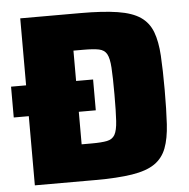

<svg xmlns="http://www.w3.org/2000/svg" viewBox="-51 -738 776 788"><g transform="rotate(-5 336.5 -344.0)"><path d="M61 0V-285H-1V-412H61V-688H309Q402 -688 462 -678.5Q522 -669 555.5 -646Q589 -623 604 -583.5Q619 -544 622.5 -485Q626 -426 626 -344Q626 -262 622.5 -203Q619 -144 604 -104.5Q589 -65 555.5 -42Q522 -19 462 -9.5Q402 0 309 0ZM267 -151H309Q349 -151 371.5 -155.5Q394 -160 404 -177.5Q414 -195 416.5 -234Q419 -273 419 -343Q419 -414 416.5 -453.5Q414 -493 404 -510.5Q394 -528 371.5 -532.5Q349 -537 309 -537H267V-412H337V-285H267Z"/></g></svg>

Font: Saira ExtraBold
Style: Regular
Weight: 800
Designer: Hector Gatti with collaboration of the Omnibus-Type team
Foundry: Omnibus-Type
Version: Version 1.100; ttfautohint (v1.8.3)